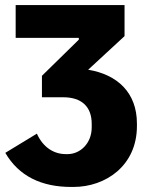

<svg xmlns="http://www.w3.org/2000/svg" viewBox="-20 -540 582 760"><path d="M262 200H271C398 200 522 116 522 -41V-51C522 -174 444 -245 329 -264L473 -397V-520H42V-390H292V-383L146 -240V-155H230C304 -155 343 -117 343 -50V-36C343 29 296 70 248 70H240C195 70 151 45 126 -11L1 65C55 158 145 200 262 200Z"/></svg>

Font: Fixel Display ExtraBold
Style: Regular
Weight: 800
Designer: AlfaBravo + MacPaw
Foundry: Kyrylo Tkachov, Marchela Mozhyna, Serhii Makarenko, Maria Weinstein, Zakhar Kryvoshyya
Version: Version 1.211